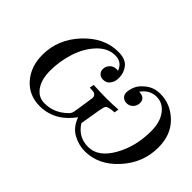

<svg xmlns="http://www.w3.org/2000/svg" viewBox="-76 -685 934 934"><g transform="rotate(45 391.5 -218.0)"><path d="M64.9 -174.8Q64.9 -281.7 142.1 -364.3Q219.2 -446.8 315.9 -446.8Q365.7 -446.8 387 -420.4Q408.2 -394 408.2 -359.9Q408.2 -335 398.2 -320.1Q388.2 -305.2 378.7 -301.5Q369.1 -297.9 358.9 -297.9Q342.8 -297.9 332.3 -307.9Q321.8 -317.9 321.8 -334Q321.8 -352.1 335 -366.5Q348.1 -380.9 371.1 -380.9Q372.1 -380.9 375 -380.4Q377.9 -379.9 379.9 -379.9Q364.7 -423.8 317.9 -423.8Q267.1 -423.8 226.6 -380.4Q186 -336.9 166 -274.4Q146 -211.9 146 -147.9Q146 -86.9 171.4 -51Q196.8 -15.1 238.8 -15.1Q304.7 -15.1 353 -62Q356 -64.9 357.9 -66.4Q359.9 -67.9 361.8 -71Q363.8 -74.2 365 -76.2Q366.2 -78.1 367.7 -82.5Q369.1 -86.9 369.6 -90.6Q370.1 -94.2 371.6 -102.5Q373 -110.8 374 -117.4Q375 -124 377 -137.5Q378.9 -150.9 380.9 -163.1Q385.7 -196.3 386.2 -199.2Q386.2 -211.4 379.2 -217.3Q372.1 -223.1 365.5 -223.6Q358.9 -224.1 340.8 -225.1L345.2 -248Q399.4 -245.1 433.1 -245.1Q474.1 -245.1 515.1 -248L511.2 -225.1Q492.2 -224.1 483.2 -222.2Q474.1 -220.2 467 -217Q460 -213.9 456.5 -200.9Q453.1 -188 451.2 -176Q449.2 -164.1 444.1 -133.1Q439 -102.1 434.1 -74.2Q471.2 -15.1 539.1 -15.1Q607.9 -15.1 655 -97.7Q702.1 -180.2 702.1 -286.1Q702.1 -349.1 673.6 -386.5Q645 -423.8 603 -423.8Q555.2 -423.8 524.9 -380.9Q566.9 -379.9 566.9 -345.2Q566.9 -326.2 554 -312Q541 -297.9 521 -297.9Q504.9 -297.9 493.9 -307.9Q482.9 -317.9 482.9 -334Q482.9 -353 492.9 -377Q502.9 -400.9 533 -423.8Q563 -446.8 606 -446.8Q675.8 -446.8 729.5 -394.8Q783.2 -342.8 783.2 -254.9Q783.2 -149.9 710.2 -69.3Q637.2 11.2 543 11.2Q500 11.2 460.4 -10.5Q420.9 -32.2 402.8 -83Q370.6 -40 336.9 -19Q290 10.7 232.9 11.2Q157.7 11.2 111.3 -41.7Q64.9 -94.7 64.9 -174.8Z"/></g></svg>

Font: CMU Serif Extra
Style: RomanSlanted
Weight: 500
Italic angle: -9.46001°
Version: Version 0.7.0